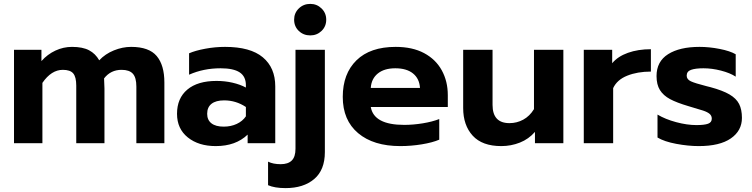

<svg xmlns="http://www.w3.org/2000/svg" viewBox="-20 -736 3867 987"><path d="M52 -480H193V-422Q224 -457 265 -476Q306 -495 350 -495Q405 -495 438 -477.5Q471 -460 490 -426Q521 -459 565.5 -477Q610 -495 654 -495Q746 -495 785.5 -448Q825 -401 825 -312V0H681V-291Q681 -337 663 -357Q645 -377 605 -377Q549 -377 515 -333Q517 -301 517 -281V0H372V-296Q372 -340 356.5 -358.5Q341 -377 303 -377Q244 -377 198 -310V0H52Z M890 -151Q890 -231 943 -275.5Q996 -320 1093 -320Q1136 -320 1175 -311Q1214 -302 1244 -286V-298Q1244 -343 1212 -364Q1180 -385 1114 -385Q1026 -385 952 -352V-462Q984 -476 1035 -485.5Q1086 -495 1137 -495Q1267 -495 1331 -441.5Q1395 -388 1395 -292V0H1253V-44Q1192 15 1089 15Q1001 15 945.5 -29.5Q890 -74 890 -151ZM1244 -138V-186Q1193 -220 1132 -220Q1090 -220 1067.5 -202.5Q1045 -185 1045 -151Q1045 -119 1067 -102Q1089 -85 1130 -85Q1167 -85 1197 -99Q1227 -113 1244 -138Z M1492 -635Q1492 -669 1516 -692.5Q1540 -716 1575 -716Q1609 -716 1633 -692.5Q1657 -669 1657 -635Q1657 -600 1633 -577Q1609 -554 1575 -554Q1540 -554 1516 -577Q1492 -600 1492 -635ZM1358 216V95Q1384 108 1423 108Q1461 108 1480 89Q1499 70 1499 29V-480H1650V46Q1650 138 1595 184.5Q1540 231 1448 231Q1392 231 1358 216Z M1742 -238Q1742 -357 1812.5 -426Q1883 -495 2014 -495Q2100 -495 2160 -463Q2220 -431 2251 -374.5Q2282 -318 2282 -247V-186H1886Q1902 -94 2058 -94Q2104 -94 2153 -102Q2202 -110 2238 -124V-18Q2203 -3 2148 6Q2093 15 2038 15Q1900 15 1821 -51.5Q1742 -118 1742 -238ZM2139 -284Q2136 -332 2103 -358.5Q2070 -385 2012 -385Q1955 -385 1922 -358Q1889 -331 1886 -284Z M2361 -181V-480H2512V-197Q2512 -103 2599 -103Q2637 -103 2670 -121Q2703 -139 2725 -175V-480H2876V0H2730V-58Q2698 -21 2652.5 -3Q2607 15 2557 15Q2459 15 2410 -38.5Q2361 -92 2361 -181Z M2981 -480H3127V-411Q3156 -446 3208 -464.5Q3260 -483 3326 -483V-368Q3257 -368 3204.5 -347Q3152 -326 3132 -283V0H2981Z M3360 -29V-147Q3400 -123 3456 -108Q3512 -93 3560 -93Q3601 -93 3620 -100Q3639 -107 3639 -126Q3639 -141 3628 -150.5Q3617 -160 3594.5 -167.5Q3572 -175 3520 -190Q3459 -208 3424.5 -226.5Q3390 -245 3372.5 -273Q3355 -301 3355 -345Q3355 -420 3414.5 -457.5Q3474 -495 3576 -495Q3626 -495 3679.5 -484.5Q3733 -474 3762 -457V-342Q3733 -361 3686.5 -373Q3640 -385 3596 -385Q3555 -385 3532.5 -377Q3510 -369 3510 -347Q3510 -328 3531.5 -318Q3553 -308 3612 -293L3632 -288Q3695 -271 3730 -250.5Q3765 -230 3779.5 -201.5Q3794 -173 3794 -130Q3794 -64 3737 -24.5Q3680 15 3572 15Q3518 15 3456.5 3.5Q3395 -8 3360 -29Z"/></svg>

Font: Prompt SemiBold
Style: Regular
Weight: 600
Designer: Katatrad Team
Foundry: CadsonDemak
Version: Version 1.001